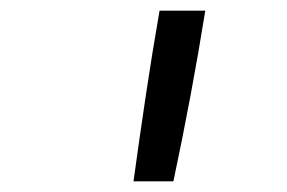

<svg xmlns="http://www.w3.org/2000/svg" viewBox="-20 -792 540 361"><path d="M231 -451Q242 -531 254 -611.5Q266 -692 280 -772H366Q353 -691 338 -611Q323 -531 306 -451Z"/></svg>

Font: iosevka_custom_sans_ss08
Style: Italic
Weight: 400
Italic angle: -10°
Designer: Belleve Invis
Foundry: Belleve Invis
Version: Version 10.3.0; ttfautohint (v1.8.3)